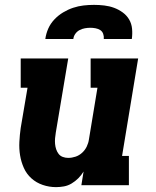

<svg xmlns="http://www.w3.org/2000/svg" viewBox="-20 -760 640 788"><path d="M210 8Q182 8 155.5 -1Q129 -10 109 -28Q89 -46 78 -70.5Q67 -95 62.5 -122Q58 -149 59.5 -178Q61 -207 65 -235L93 -400H65V-520H260L209 -216Q207 -204 206 -192.5Q205 -181 206 -169.5Q207 -158 210.5 -147.5Q214 -137 220.5 -128.5Q227 -120 237.5 -116Q248 -112 260 -112Q275 -112 290 -117Q305 -122 317 -133Q329 -144 336 -158.5Q343 -173 345 -188L380 -400H352V-520H547L481 -120H509V0H314L323 -56Q314 -41 301.5 -28.5Q289 -16 274 -7Q259 2 242.5 5Q226 8 210 8ZM166 -600Q169 -622 178 -642.5Q187 -663 203 -680Q219 -697 239 -709Q259 -721 280 -728Q301 -735 322.5 -737.5Q344 -740 366 -740Q387 -740 408 -737.5Q429 -735 448 -728Q467 -721 483.5 -709Q500 -697 510 -680Q520 -663 522 -642Q524 -621 521 -600H406Q407 -611 403.5 -621Q400 -631 391.5 -636.5Q383 -642 372 -644Q361 -646 351 -646Q340 -646 328.5 -644Q317 -642 306.5 -636.5Q296 -631 289 -621Q282 -611 281 -600Z"/></svg>

Font: Iosevka Etoile Heavy Oblique
Style: Regular
Weight: 900
Italic angle: -9°
Designer: Belleve Invis
Foundry: Belleve Invis
Version: Version 15.5.2; ttfautohint (v1.8.4)